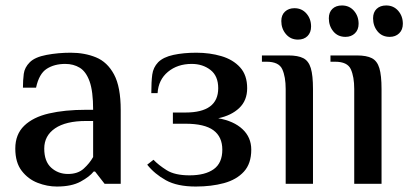

<svg xmlns="http://www.w3.org/2000/svg" viewBox="-20 -673 1495 703"><path d="M188 10Q153 10 118 -3.5Q83 -17 59.5 -47.5Q36 -78 36 -129Q36 -181 68.5 -212.5Q101 -244 159 -257.5Q217 -271 295 -271H321Q321 -339 308 -375Q295 -411 272 -425Q249 -439 219 -439Q179 -439 151 -421Q123 -403 112 -352H64Q64 -379 67 -402.5Q70 -426 89 -445Q108 -464 150.5 -472Q193 -480 239 -480Q290 -480 331.5 -463Q373 -446 397.5 -400.5Q422 -355 422 -270V0H363L328 -45H323Q308 -26 275 -8Q242 10 188 10ZM229 -36Q265 -36 286.5 -55.5Q308 -75 321 -98V-230H295Q221 -230 181.5 -203Q142 -176 142 -129Q142 -82 167.5 -59Q193 -36 229 -36Z M697 10Q629 10 587.5 -13Q546 -36 519 -70L542 -88Q560 -69 590 -50Q620 -31 674 -31Q731 -31 762.5 -53.5Q794 -76 794 -125Q794 -172 761.5 -196Q729 -220 659 -220H613V-261H659Q779 -261 779 -350Q779 -395 750.5 -417Q722 -439 682 -439Q630 -439 595 -410Q560 -381 557 -332H534Q534 -374 537.5 -400Q541 -426 559 -445Q578 -464 615 -472Q652 -480 699 -480Q748 -480 790.5 -467.5Q833 -455 859 -426.5Q885 -398 885 -350Q885 -305 856 -277.5Q827 -250 779 -240Q836 -230 868 -200Q900 -170 900 -125Q900 -74 873 -44.5Q846 -15 800 -2.5Q754 10 697 10Z M1071 -528Q1044 -528 1027 -548Q1010 -568 1010 -596Q1010 -618 1023.5 -630.5Q1037 -643 1058 -643Q1085 -643 1102 -623.5Q1119 -604 1119 -576Q1119 -554 1106 -541Q1093 -528 1071 -528ZM1026 0V-347Q1026 -392 1013.5 -419.5Q1001 -447 956 -447H939V-470H1036Q1071 -470 1090.5 -460Q1110 -450 1118 -423.5Q1126 -397 1126 -347V0Z M1245 -538Q1217 -538 1200.5 -558Q1184 -578 1184 -606Q1184 -628 1197 -640.5Q1210 -653 1232 -653Q1259 -653 1276 -633.5Q1293 -614 1293 -586Q1293 -564 1279.5 -551Q1266 -538 1245 -538ZM1407 -538Q1379 -538 1362.5 -558Q1346 -578 1346 -606Q1346 -628 1359 -640.5Q1372 -653 1394 -653Q1421 -653 1438 -633.5Q1455 -614 1455 -586Q1455 -564 1441.5 -551Q1428 -538 1407 -538ZM1277 0V-347Q1277 -392 1264.5 -419.5Q1252 -447 1207 -447H1190V-470H1287Q1322 -470 1341.5 -460Q1361 -450 1369 -423.5Q1377 -397 1377 -347V0Z"/></svg>

Font: El Messiri Medium
Style: Regular
Weight: 500
Designer: Mohamed Gaber
Foundry: Kief Type Foundry
Version: Version 2.020; ttfautohint (v1.8.3)